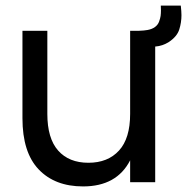

<svg xmlns="http://www.w3.org/2000/svg" viewBox="-20 -650 667 685"><path d="M553.7 -629.9H625Q627.4 -608.9 627.4 -595.7Q627.4 -569.8 619.6 -544.9Q611.8 -520 583 -500.5Q560.1 -485.8 533.7 -483.9V0H444.3V-78.1Q396.5 15.1 276.4 15.1Q175.8 15.1 117.9 -45.7Q60.1 -106.4 60.1 -228V-540H148.9V-243.7Q148.9 -156.2 187.5 -112.8Q226.1 -69.3 295.4 -69.3Q364.7 -69.3 404.5 -112.8Q444.3 -156.2 444.3 -243.7V-540H473.1Q496.6 -541 506.3 -543Q522.5 -545.9 533 -553.7Q543.5 -561.5 547.6 -573Q551.8 -584.5 553 -593Q554.2 -601.6 554.2 -613.3Q554.2 -624 553.7 -629.9Z"/></svg>

Font: Vela Sans Med
Style: Regular
Weight: 500
Designer: Principal design: Mikhail Sharanda - project Manrope.
Design modification: Ravid Balaliev
Foundry: Mikhail Sharanda
Version: Version 1.001